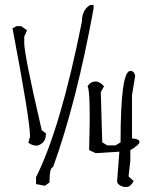

<svg xmlns="http://www.w3.org/2000/svg" viewBox="-20 -768 665 767"><path d="M46.4 -663.6H64.6L88.2 -646.9L76.8 -621.9V-597.5Q76.8 -548.4 146.8 -247.7L163.3 -235.5V-231.3Q163.3 -196.5 128.7 -186Q108 -186 93.3 -198.2L100 -222.7Q100 -287.3 30 -655ZM339.8 -748H354V-734.9Q286.1 -360.8 191.9 -100.1Q177.7 -100.1 177.7 -39.1L159.2 -25.9L124 -32.7V-60.1Q222.2 -255.9 307.1 -681.2Q307.1 -728 339.8 -748ZM500.6 -484.8Q515.8 -484.8 520.1 -465.2L507.3 -388.1V-214.6H513.9Q566.7 -206.5 500.6 -168.2V-125.5L493.5 -63.5L513.9 -44.7Q500.6 -21.3 487.8 -21.3H474Q447.8 -29.4 447.8 -44.7L456.9 -162.1L362.2 -156.2L336.1 -168.2Q342.7 -402.4 329.9 -423Q340.8 -442.3 362.2 -442.3Q379.8 -442.3 395.5 -423L382.7 -400.1L388.4 -199.2L408.8 -187.2H441.2L461.6 -199.2Q461.6 -484.8 500.6 -484.8Z"/></svg>

Font: Loved by the King
Style: Regular
Weight: 400
Designer: Kimberly Geswein
Foundry: Kimberly Geswein
Version: Version 1.002 2006